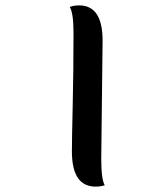

<svg xmlns="http://www.w3.org/2000/svg" viewBox="-20 -687 580 713"><path d="M361 -536Q361 -536 356 -98Q356 -21 369 1Q354 6 335 6Q247 6 247 -125Q247 -167 250 -296.5Q253 -426 253 -564Q253 -639 239 -661Q253 -667 274 -667Q361 -667 361 -536Z"/></svg>

Font: Laila SemiBold
Style: Regular
Weight: 600
Designer: Hitesh Malaviya
Foundry: Indian Type Foundry
Version: Version 1.302;PS 1.0;hotconv 1.0.78;makeotf.lib2.5.61930; tt